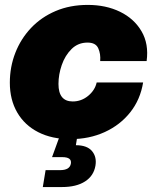

<svg xmlns="http://www.w3.org/2000/svg" viewBox="-20 -547 623 771"><path d="M263.2 11.7Q188 11.7 133.3 -16.4Q78.6 -44.4 49.1 -95.5Q19.5 -146.5 19.5 -214.8Q19.5 -278.3 41.5 -334.7Q63.5 -391.1 104.5 -434.6Q145.5 -478 203.4 -502.7Q261.2 -527.3 332.5 -527.3Q405.3 -527.3 461.9 -499.8Q518.6 -472.2 548.3 -421.4Q578.1 -370.6 568.8 -301.8H382.3Q384.8 -330.6 374.5 -353.3Q364.3 -376 331.5 -376Q293.5 -376 267.3 -350.1Q241.2 -324.2 228 -285.9Q214.8 -247.6 214.8 -210Q214.8 -139.6 272 -139.6Q306.6 -139.6 334 -162.1Q361.3 -184.6 368.2 -215.8H554.7Q543.5 -147 502.9 -95.9Q462.4 -44.9 400.4 -16.6Q338.4 11.7 263.2 11.7ZM151.9 204.1 163.1 136.2H221.2Q260.3 136.2 264.6 109.9Q269 84 230 84H189L226.6 -19.5H293.9L290.5 0L284.7 36.1Q329.6 36.1 349.4 59.6Q369.1 83 363.3 118.2Q356.4 159.2 321.5 181.6Q286.6 204.1 229 204.1Z"/></svg>

Font: Inter Display Black
Style: Italic
Weight: 900
Italic angle: -9.39999°
Designer: Rasmus Andersson
Foundry: rsms
Version: Version 4.000;git-a52131595